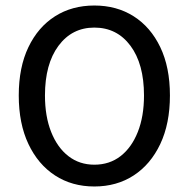

<svg xmlns="http://www.w3.org/2000/svg" viewBox="-20 -665 685 696"><path d="M322 11Q241 11 179.5 -29Q118 -69 83 -143Q48 -217 48 -319Q48 -421 83 -494Q118 -567 179.5 -606Q241 -645 322 -645Q403 -645 464.5 -606Q526 -567 561 -494Q596 -421 596 -319Q596 -217 561 -143Q526 -69 464.5 -29Q403 11 322 11ZM322 -68Q377 -68 417 -99Q457 -130 479.5 -186.5Q502 -243 502 -319Q502 -433 453 -499Q404 -565 322 -565Q241 -565 192 -499Q143 -433 143 -319Q143 -243 165.5 -186.5Q188 -130 228 -99Q268 -68 322 -68Z"/></svg>

Font: Narnoor
Style: Regular
Weight: 400
Designer: S. Sridhar Murthy
Foundry: SIL International
Version: Version 3.000